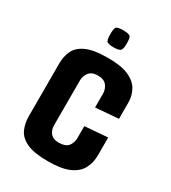

<svg xmlns="http://www.w3.org/2000/svg" viewBox="-154 -684 688 771"><g transform="rotate(30 190.5 -298.5)"><path d="M189.9 4.7Q124.4 4.7 90.6 -11.3Q56.8 -27.3 44.9 -54.3Q32.9 -81.3 32.9 -112.6V-358.4Q32.9 -390.7 45 -417.2Q57.2 -443.7 91.5 -459.7Q125.7 -475.7 193 -475.7Q253.3 -475.7 287.9 -460.3Q322.5 -445 337.1 -418.8Q351.8 -392.7 351.8 -359.8V-285.8L245.8 -277.2V-340.2Q245.8 -361.4 233.3 -377.8Q220.8 -394.2 192.3 -394.2Q164.2 -394.2 151.5 -378Q138.9 -361.8 138.9 -340.2V-133.4Q138.9 -111.6 151.2 -96.7Q163.5 -81.8 189.3 -81.8Q220.1 -81.8 233 -97.2Q245.8 -112.6 245.8 -136.5V-190.8L351.8 -199.2V-116.6Q351.8 -82 337 -54.4Q322.2 -26.7 286.9 -11Q251.6 4.7 189.9 4.7ZM189 -523.4Q160.8 -523.4 156.1 -532.6Q151.5 -541.7 151.5 -562.3Q151.5 -585.8 156.1 -594.1Q160.8 -602.4 188.7 -602.4Q218 -602.4 222.9 -594.1Q227.8 -585.8 227.8 -562.3Q227.8 -541.7 222.5 -532.6Q217.2 -523.4 189 -523.4Z"/></g></svg>

Font: Smooch Sans Thin
Style: Regular
Weight: 100
Designer: Robert E. Leuschke
Foundry: Robert E. Leuschke
Version: Version 1.010